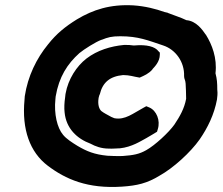

<svg xmlns="http://www.w3.org/2000/svg" viewBox="-20 -743 872 752"><path d="M76 -352C65 -236 97 -147 167 -94C237 -41 323 -3 458 -12C517 -16 556 -25 605 -55C659 -85 726 -146 762 -197C793 -242 819 -294 830 -354V-355C831 -365 833 -375 831 -392C831 -418 830 -433 824 -456C831 -516 810 -569 787 -606V-607H786C773 -626 749 -661 710 -664C688 -675 655 -685 638 -692L637 -693L624 -696C591 -708 548 -719 502 -722C412 -727 344 -705 281 -667C236 -639 202 -612 168 -569C123 -514 89 -445 77 -366ZM197 -354 198 -365C211 -442 244 -493 291 -535C309 -550 355 -579 377 -587H378C403 -597 417 -601 451 -601C522 -601 559 -585 619 -565C668 -549 703 -500 701 -445C701 -433 706 -431 707 -416C708 -408 709 -367 709 -356C702 -318 685 -288 663 -255C641 -224 587 -174 553 -155C525 -139 502 -135 461 -132C452 -132 438 -131 427 -132H425C419 -132 411 -133 401 -133C350 -138 320 -150 283 -172C262 -185 240 -199 227 -215C204 -242 191 -297 197 -354ZM235 -361C232 -342 231 -319 233 -303C239 -240 281 -200 335 -180C353 -170 377 -161 406 -161C421 -160 437 -162 446 -162H449C497 -167 532 -191 553 -202C573 -213 581 -219 595 -227L598 -237C609 -271 593 -310 565 -322L553 -327L542 -321C501 -299 470 -272 428 -280C424 -282 421 -283 416 -285C400 -294 387 -300 377 -308C369 -315 362 -332 366 -358L367 -363L368 -366L369 -370L370 -372L371 -374C382 -420 410 -444 462 -449C488 -449 502 -443 527 -439C545 -447 562 -454 577 -471V-472C585 -481 606 -501 606 -529V-537L601 -542C587 -561 554 -569 507 -565H502C490 -567 482 -567 469 -567H466C413 -562 361 -546 319 -514C280 -484 247 -433 237 -377C237 -375 236 -375 235 -361Z"/></svg>

Font: Hussar Pisanka
Style: BlkKur
Weight: 700
Designer: Robert Jablonski
Foundry: Cannot Into Space Fonts
Version: Version 1.070